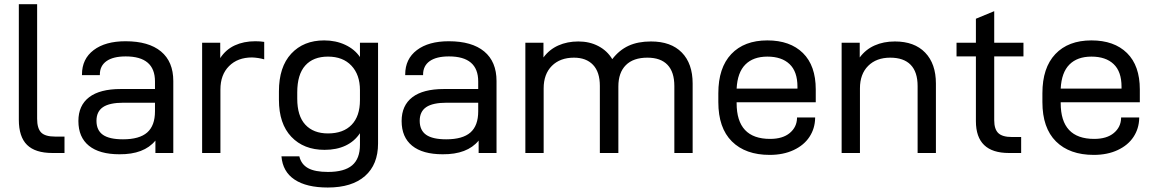

<svg xmlns="http://www.w3.org/2000/svg" viewBox="-20 -710 5362 891"><path d="M67.4 -154.3V-690.4H152.3V-159.2Q152.3 -114.3 170.9 -95.2Q189.5 -76.2 235.4 -76.2H279.3V0H223.6Q143.6 0 105.5 -37.6Q67.4 -75.2 67.4 -154.3Z M784.2 -334V0H701.2V-57.6Q648.4 6.8 534.2 5.9Q441.4 5.9 392.6 -33.7Q343.8 -73.2 343.8 -148.4Q343.8 -220.7 393.6 -258.8Q443.4 -296.9 540 -296.9H699.2V-332Q699.2 -448.2 563.5 -448.2Q504.9 -448.2 474.1 -426.3Q443.4 -404.3 443.4 -364.3V-361.3H360.4V-364.3Q360.4 -436.5 414.6 -477.5Q468.8 -518.6 562.5 -518.6Q669.9 -518.6 727.1 -471.2Q784.2 -423.8 784.2 -334ZM699.2 -193.4V-233.4H553.7Q488.3 -233.4 458 -212.9Q427.7 -192.4 427.7 -149.4Q427.7 -105.5 457.5 -84.5Q487.3 -63.5 550.8 -63.5Q627 -63.5 663.1 -95.2Q699.2 -127 699.2 -193.4Z M918 -511.7H1002V-440.4Q1028.3 -480.5 1069.8 -499.5Q1111.3 -518.6 1165 -518.6Q1187.5 -518.6 1206.1 -515.6V-434.6Q1178.7 -442.4 1149.4 -443.4Q1083 -443.4 1043 -403.3Q1002.9 -363.3 1002.9 -294.9V0H918Z M1286.1 15.6H1369.1Q1377.9 52.7 1409.7 70.3Q1441.4 87.9 1502 87.9Q1578.1 87.9 1614.3 57.1Q1650.4 26.4 1650.4 -38.1V-91.8Q1625 -53.7 1583.5 -34.2Q1542 -14.6 1486.3 -14.6Q1389.6 -14.6 1332 -75.2Q1274.4 -135.7 1274.4 -247.1V-286.1Q1274.4 -399.4 1331.5 -460.9Q1388.7 -522.5 1484.4 -522.5Q1538.1 -522.5 1582 -502Q1626 -481.4 1650.4 -445.3V-511.7H1734.4V-43.9Q1734.4 53.7 1673.8 106.9Q1613.3 160.2 1501 160.2Q1402.3 160.2 1347.2 123.5Q1292 86.9 1286.1 15.6ZM1650.4 -245.1V-292Q1650.4 -363.3 1610.8 -405.3Q1571.3 -447.3 1502 -447.3Q1433.6 -447.3 1396.5 -405.8Q1359.4 -364.3 1359.4 -281.2V-252Q1359.4 -171.9 1397 -131.3Q1434.6 -90.8 1502 -90.8Q1573.2 -90.8 1611.8 -130.9Q1650.4 -170.9 1650.4 -245.1Z M2284.2 -334V0H2201.2V-57.6Q2148.4 6.8 2034.2 5.9Q1941.4 5.9 1892.6 -33.7Q1843.8 -73.2 1843.8 -148.4Q1843.8 -220.7 1893.6 -258.8Q1943.4 -296.9 2040 -296.9H2199.2V-332Q2199.2 -448.2 2063.5 -448.2Q2004.9 -448.2 1974.1 -426.3Q1943.4 -404.3 1943.4 -364.3V-361.3H1860.4V-364.3Q1860.4 -436.5 1914.6 -477.5Q1968.8 -518.6 2062.5 -518.6Q2169.9 -518.6 2227.1 -471.2Q2284.2 -423.8 2284.2 -334ZM2199.2 -193.4V-233.4H2053.7Q1988.3 -233.4 1958 -212.9Q1927.7 -192.4 1927.7 -149.4Q1927.7 -105.5 1957.5 -84.5Q1987.3 -63.5 2050.8 -63.5Q2127 -63.5 2163.1 -95.2Q2199.2 -127 2199.2 -193.4Z M2418 -511.7H2502V-443.4Q2529.3 -480.5 2570.8 -499Q2612.3 -517.6 2664.1 -517.6Q2715.8 -517.6 2756.8 -496.1Q2797.9 -474.6 2821.3 -435.5Q2853.5 -477.5 2897 -497.6Q2940.4 -517.6 3001 -517.6Q3093.8 -517.6 3144 -466.3Q3194.3 -415 3194.3 -322.3V0H3109.4V-310.5Q3109.4 -376 3077.6 -409.2Q3045.9 -442.4 2984.4 -442.4Q2918.9 -442.4 2884.3 -407.7Q2849.6 -373 2849.6 -308.6V0H2763.7V-311.5Q2763.7 -376 2731.9 -409.2Q2700.2 -442.4 2643.6 -442.4Q2579.1 -442.4 2541 -404.3Q2502.9 -366.2 2502.9 -299.8V0H2418Z M3398.4 -235.4V-231.4Q3398.4 -65.4 3553.7 -65.4Q3612.3 -65.4 3645 -92.8Q3677.7 -120.1 3678.7 -162.1V-165H3762.7V-161.1Q3761.7 -113.3 3736.3 -74.7Q3710.9 -36.1 3663.1 -13.7Q3615.2 8.8 3551.8 8.8Q3439.5 8.8 3376.5 -53.7Q3313.5 -116.2 3313.5 -236.3V-277.3Q3313.5 -395.5 3373.5 -459Q3433.6 -522.5 3541 -522.5Q3646.5 -522.5 3706.1 -463.9Q3765.6 -405.3 3765.6 -294.9V-235.4ZM3398.4 -298.8H3680.7V-307.6Q3680.7 -377.9 3644 -412.6Q3607.4 -447.3 3541 -447.3Q3475.6 -447.3 3439 -410.6Q3402.3 -374 3398.4 -298.8Z M3885.7 -511.7H3969.7V-443.4Q3997.1 -480.5 4038.6 -499Q4080.1 -517.6 4132.8 -517.6Q4223.6 -517.6 4273.4 -465.8Q4323.2 -414.1 4323.2 -322.3V0H4238.3V-310.5Q4238.3 -376 4206.1 -409.2Q4173.8 -442.4 4111.3 -442.4Q4046.9 -442.4 4008.8 -404.3Q3970.7 -366.2 3970.7 -299.8V0H3885.7Z M4593.8 -448.2V-152.3Q4593.8 -110.4 4612.8 -92.3Q4631.8 -74.2 4675.8 -74.2H4718.8V0H4662.1Q4508.8 0 4508.8 -147.5V-448.2H4418.9V-511.7H4508.8V-623L4593.8 -658.2V-511.7H4729.5V-448.2Z M4902.3 -235.4V-231.4Q4902.3 -65.4 5057.6 -65.4Q5116.2 -65.4 5148.9 -92.8Q5181.6 -120.1 5182.6 -162.1V-165H5266.6V-161.1Q5265.6 -113.3 5240.2 -74.7Q5214.8 -36.1 5167 -13.7Q5119.1 8.8 5055.7 8.8Q4943.4 8.8 4880.4 -53.7Q4817.4 -116.2 4817.4 -236.3V-277.3Q4817.4 -395.5 4877.4 -459Q4937.5 -522.5 5044.9 -522.5Q5150.4 -522.5 5210 -463.9Q5269.5 -405.3 5269.5 -294.9V-235.4ZM4902.3 -298.8H5184.6V-307.6Q5184.6 -377.9 5147.9 -412.6Q5111.3 -447.3 5044.9 -447.3Q4979.5 -447.3 4942.9 -410.6Q4906.2 -374 4902.3 -298.8Z"/></svg>

Font: Dinish Expanded
Style: Regular
Weight: 400
Width: 7
Designer: Charles Nix
Foundry: Playbeing
Version: Version 2.005; ttfautohint (v1.8.3)